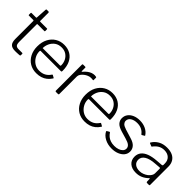

<svg xmlns="http://www.w3.org/2000/svg" viewBox="147 -1669 2639 2639"><g transform="rotate(45 1466.0 -350.0)"><path d="M202 -479Q194 -479 194 -471V-135Q194 -84 210 -68Q226 -52 257 -52H330Q335 -52 337.5 -49.5Q340 -47 340 -42V-15Q340 -7 330 -4Q321 -3 303.5 -2Q286 -1 269 -0.5Q252 0 243 0Q181 0 154.5 -28.5Q128 -57 128 -121V-470Q128 -479 119 -479H34Q25 -479 25 -487V-522Q25 -530 33 -530H122Q128 -530 129 -538L139 -698Q139 -710 148 -710H184Q195 -710 195 -697V-538Q195 -530 202 -530H334Q342 -530 342 -522V-487Q342 -479 333 -479Z M482 -235Q482 -184 507 -140Q532 -96 573.5 -69.5Q615 -43 667 -43Q722 -43 762.5 -65Q803 -87 831 -130Q834 -135 837 -135.5Q840 -136 844 -134L878 -115Q886 -111 879 -103Q854 -65 822.5 -40Q791 -15 751 -2.5Q711 10 663 10Q589 10 533 -24Q477 -58 445 -119.5Q413 -181 413 -260Q413 -348 446 -410Q479 -472 535 -506Q591 -540 662 -540Q734 -540 787 -508Q840 -476 869 -416Q898 -356 898 -271Q898 -264 896.5 -257Q895 -250 884 -250H489Q486 -250 484 -245.5Q482 -241 482 -235ZM814 -297Q825 -297 828 -300Q831 -303 831 -311Q831 -359 810.5 -399.5Q790 -440 752.5 -464.5Q715 -489 663 -489Q604 -489 564 -460.5Q524 -432 503.5 -388Q483 -344 483 -297Z M1037 0Q1031 0 1028 -3Q1025 -6 1025 -12V-519Q1025 -530 1035 -530H1078Q1087 -530 1087 -520V-454Q1087 -449 1090 -448Q1093 -447 1097 -451Q1124 -483 1150 -502.5Q1176 -522 1201.5 -531Q1227 -540 1253 -540Q1289 -540 1289 -528V-482Q1289 -474 1281 -475Q1274 -476 1264.5 -477Q1255 -478 1242 -478Q1219 -478 1193 -467.5Q1167 -457 1144 -439Q1121 -421 1106 -399Q1091 -377 1091 -354V-12Q1091 0 1078 0H1037Z M1421 -235Q1421 -184 1446 -140Q1471 -96 1512.5 -69.5Q1554 -43 1606 -43Q1661 -43 1701.5 -65Q1742 -87 1770 -130Q1773 -135 1776 -135.5Q1779 -136 1783 -134L1817 -115Q1825 -111 1818 -103Q1793 -65 1761.5 -40Q1730 -15 1690 -2.5Q1650 10 1602 10Q1528 10 1472 -24Q1416 -58 1384 -119.5Q1352 -181 1352 -260Q1352 -348 1385 -410Q1418 -472 1474 -506Q1530 -540 1601 -540Q1673 -540 1726 -508Q1779 -476 1808 -416Q1837 -356 1837 -271Q1837 -264 1835.5 -257Q1834 -250 1823 -250H1428Q1425 -250 1423 -245.5Q1421 -241 1421 -235ZM1753 -297Q1764 -297 1767 -300Q1770 -303 1770 -311Q1770 -359 1749.5 -399.5Q1729 -440 1691.5 -464.5Q1654 -489 1602 -489Q1543 -489 1503 -460.5Q1463 -432 1442.5 -388Q1422 -344 1422 -297Z M2280 -418Q2258 -450 2220.5 -469.5Q2183 -489 2131 -489Q2073 -489 2034.5 -464.5Q1996 -440 1996 -397Q1996 -374 2013.5 -353.5Q2031 -333 2084 -316L2214 -276Q2279 -257 2309 -222.5Q2339 -188 2339 -142Q2339 -97 2311.5 -63Q2284 -29 2236 -9.5Q2188 10 2128 10Q2052 10 1993.5 -21Q1935 -52 1910 -101Q1908 -105 1908 -108Q1908 -111 1912 -114L1944 -133Q1948 -135 1951.5 -134.5Q1955 -134 1957 -131Q1974 -104 1998 -84Q2022 -64 2054.5 -53Q2087 -42 2129 -42Q2170 -42 2203 -53.5Q2236 -65 2255.5 -86Q2275 -107 2275 -135Q2275 -165 2250.5 -186.5Q2226 -208 2168 -224L2066 -254Q1990 -276 1961.5 -309.5Q1933 -343 1933 -385Q1933 -432 1958.5 -466.5Q1984 -501 2029 -520.5Q2074 -540 2132 -540Q2197 -540 2248 -515Q2299 -490 2327 -447Q2330 -444 2330 -441Q2330 -438 2326 -436L2292 -416Q2289 -415 2286 -415Q2283 -415 2280 -418Z M2781 -67Q2742 -29 2697.5 -9.5Q2653 10 2598 10Q2520 10 2475 -29.5Q2430 -69 2430 -135Q2430 -187 2459 -224.5Q2488 -262 2545 -284Q2602 -306 2686 -312L2775 -319Q2783 -320 2787.5 -323.5Q2792 -327 2792 -334V-363Q2792 -421 2756 -455Q2720 -489 2658 -489Q2611 -489 2573 -467.5Q2535 -446 2504 -404Q2501 -400 2498.5 -398.5Q2496 -397 2492 -399L2450 -416Q2447 -418 2446 -420.5Q2445 -423 2449 -429Q2480 -479 2533 -509.5Q2586 -540 2661 -540Q2724 -540 2767.5 -519.5Q2811 -499 2834 -460Q2857 -421 2857 -368V-13Q2857 -5 2854 -2.5Q2851 0 2844 0H2807Q2802 0 2799 -3.5Q2796 -7 2795 -13L2793 -65Q2791 -79 2781 -67ZM2792 -259Q2792 -276 2778 -274L2703 -268Q2651 -265 2612.5 -255Q2574 -245 2548.5 -229Q2523 -213 2509.5 -191.5Q2496 -170 2496 -142Q2496 -95 2529 -68.5Q2562 -42 2618 -42Q2652 -42 2684 -54.5Q2716 -67 2741 -86Q2766 -107 2779 -129Q2792 -151 2792 -171V-259Z"/></g></svg>

Font: Libre Franklin Light
Style: Regular
Weight: 300
Designer: Pablo Impallari, Rodrigo Fuenzalida, Nhung Nguyen
Foundry: Impallari Type
Version: Version 3.000